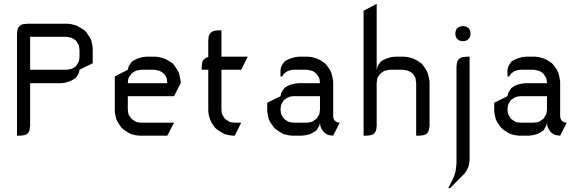

<svg xmlns="http://www.w3.org/2000/svg" viewBox="-20 -708 3032 1002"><path d="M68.8 0V-532.2L70.8 -549.8L73.2 -559.1L77.1 -565.9L85.9 -575.2L94.2 -580.1L103 -582L120.1 -584H335L352.1 -582L377.9 -575.2L395 -565.9L420.9 -549.8L429.2 -541L446.8 -516.1L456.1 -498L461.9 -473.1L463.9 -455.1V-377.9L395 -344.2L391.1 -326.2L386.2 -316.9L377.9 -305.2L374 -300.8L360.8 -292L342.8 -283.2L317.9 -275.9L299.8 -273.9H137.2V-50.8L134.8 -34.2L132.8 -24.9L128.9 -17.1L120.1 -7.8L111.8 -3.9L103 -2L85.9 0ZM137.2 -344.2H327.1L342.8 -346.2L352.1 -348.1L360.8 -352.1L374 -359.9L377.9 -365.2L386.2 -377.9L391.1 -387.2L393.1 -395L395 -412.1V-445.8L393.1 -463.9L391.1 -473.1L386.2 -480L377.9 -494.1L374 -498L360.8 -506.8L352.1 -511.2L342.8 -513.2L327.1 -516.1H137.2Z M579.1 -128.9V-309.1L647 -344.2L650.9 -359.9L655.8 -369.1L665 -381.8L668.9 -387.2L682.1 -395L698.7 -402.8L725.1 -410.2L742.2 -412.1H793.9L810.1 -410.2L836.9 -402.8L853 -395L879.9 -377.9L888.2 -369.1L904.8 -344.2L914.1 -326.2L919.9 -300.8L922.9 -283.2V-273.9L888.2 -206.1H647V-137.2L648.9 -120.1L650.9 -110.8L655.8 -103L665 -89.8L668.9 -85.9L682.1 -77.1L689.9 -71.8L698.7 -69.8L715.8 -67.9H888.2L853 0H708L689.9 -2L665 -7.8L647 -17.1L622.1 -34.2L612.8 -43L596.2 -67.9L586.9 -85.9L581.1 -110.8ZM647 -273.9H853L851.1 -292L850.1 -300.8L845.2 -309.1L836.9 -321.8L832 -326.2L818.8 -335L810.1 -338.9L801.8 -340.8L785.2 -344.2H715.8L698.7 -340.8L689.9 -338.9L682.1 -335L668.9 -326.2L665 -321.8L655.8 -309.1L650.9 -300.8L648.9 -292Z M1032.7 -344.2V-359.9L1034.7 -377.9L1036.6 -387.2L1041 -395L1049.8 -402.8L1058.1 -408.2L1066.9 -410.2V-498L1068.8 -516.1L1070.8 -522.9L1075.7 -532.2L1084 -541L1092.8 -544.9L1101.1 -547.9L1118.7 -549.8H1135.7V-412.1H1272.9L1238.8 -344.2H1135.7V-137.2L1136.7 -120.1L1139.6 -110.8L1144 -103L1152.8 -89.8L1156.7 -85.9L1169.9 -77.1L1178.7 -71.8L1187 -69.8L1205.1 -67.9H1238.8L1205.1 0H1195.8L1178.7 -2L1152.8 -7.8L1135.7 -17.1L1109.9 -34.2L1101.1 -43L1084 -67.9L1075.7 -85.9L1068.8 -110.8L1066.9 -128.9V-344.2Z M1374.5 -128.9V-171.9L1443.8 -206.1L1447.8 -223.1L1452.6 -231L1460.9 -244.1L1464.8 -249L1477.5 -257.8L1495.6 -266.1L1521 -272L1538.6 -273.9H1649.9L1647.9 -292L1646 -300.8L1640.6 -309.1L1632.8 -321.8L1627.9 -326.2L1615.7 -335L1606.9 -338.9L1597.7 -340.8L1581.5 -344.2H1511.7L1495.6 -341.8L1486.8 -338.9L1477.5 -335L1464.8 -326.2L1460.9 -321.8L1452.6 -309.1H1443.8V-344.2L1447.8 -359.9L1452.6 -369.1L1460.9 -381.8L1464.8 -387.2L1477.5 -395L1495.6 -402.8L1521 -410.2L1538.6 -412.1H1589.8L1606.9 -410.2L1632.8 -402.8L1649.9 -395L1675.8 -377.9L1683.6 -369.1L1701.7 -344.2L1710 -326.2L1715.8 -300.8L1718.8 -283.2V-103L1719.7 -94.2L1720.7 -89.8L1724.6 -81.1L1731 -75.2L1739.7 -69.8L1743.7 -68.8L1752.9 -67.9L1718.8 0L1701.7 -2L1692.9 -3.9L1684.6 -7.8L1671.9 -17.1L1668 -21L1658.7 -34.2L1654.8 -43L1651.9 -50.8L1649.9 -67.9L1646 -50.8L1640.6 -43L1632.8 -28.8L1627.9 -24.9L1615.7 -17.1L1597.7 -7.8L1572.8 -2L1554.7 0H1503.9L1486.8 -2L1460.9 -7.8L1443.8 -17.1L1418 -34.2L1409.7 -43L1391.6 -67.9L1382.8 -85.9L1377 -110.8ZM1443.8 -137.2 1445.8 -120.1 1447.8 -110.8 1452.6 -103 1460.9 -89.8 1464.8 -85.9 1477.5 -77.1 1486.8 -71.8 1495.6 -69.8 1511.7 -67.9H1581.5L1597.7 -69.8L1606.9 -71.8L1615.7 -77.1L1627.9 -85.9L1632.8 -89.8L1640.6 -103L1646 -110.8L1647.9 -120.1L1649.9 -137.2V-206.1H1511.7L1495.6 -204.1L1486.8 -201.2L1477.5 -196.8L1464.8 -188L1460.9 -185.1L1452.6 -171.9L1447.8 -163.1L1445.8 -153.8Z M1877.4 0V-651.9L1945.8 -688V-344.2L1949.7 -359.9L1954.6 -369.1L1963.4 -381.8L1967.8 -387.2L1980.5 -395L1997.6 -402.8L2023.4 -410.2L2040.5 -412.1H2092.8L2108.4 -410.2L2135.7 -402.8L2151.9 -395L2178.7 -377.9L2186.5 -369.1L2203.6 -344.2L2212.4 -326.2L2218.8 -300.8L2221.7 -283.2V-50.8L2218.8 -34.2L2216.8 -24.9L2212.4 -17.1L2203.6 -7.8L2194.8 -3.9L2186.5 -2L2169.4 0H2151.9V-273.9L2149.4 -292L2148.4 -300.8L2143.6 -309.1L2135.7 -321.8L2130.9 -326.2L2117.7 -335L2108.4 -338.9L2100.6 -340.8L2083.5 -344.2H2014.6L1997.6 -340.8L1988.8 -338.9L1980.5 -335L1967.8 -326.2L1963.4 -321.8L1954.6 -309.1L1949.7 -300.8L1947.8 -292L1945.8 -273.9V-50.8L1943.8 -34.2L1941.4 -24.9L1937.5 -17.1L1928.7 -7.8L1920.4 -3.9L1911.6 -2L1894.5 0Z M2319.3 273.9 2345.2 223.1 2354.5 196.8 2358.4 180.2 2362.3 146V-359.9L2364.3 -377.9L2366.2 -387.2L2370.6 -395L2379.4 -402.8L2387.2 -408.2L2396.5 -410.2L2413.6 -412.1H2430.7V128.9L2428.2 146L2424.3 163.1L2413.6 185.1L2411.6 188L2405.3 196.8L2328.6 273.9ZM2356.4 -527.8V-537.1L2358.4 -545.9L2359.4 -549.8L2364.3 -559.1L2370.6 -564L2378.4 -568.8L2382.3 -569.8L2391.6 -571.8H2400.4L2409.7 -569.8L2413.6 -568.8L2421.4 -564L2427.2 -559.1L2432.6 -549.8L2433.6 -545.9L2435.5 -537.1V-527.8L2433.6 -519L2432.6 -515.1L2427.2 -506.8L2421.4 -501L2413.6 -496.1L2409.7 -495.1L2400.4 -493.2H2391.6L2382.3 -495.1L2378.4 -496.1L2370.6 -501L2364.3 -506.8L2359.4 -515.1L2358.4 -519Z M2559.1 -128.9V-171.9L2628.4 -206.1L2632.3 -223.1L2637.2 -231L2645.5 -244.1L2649.4 -249L2662.1 -257.8L2680.2 -266.1L2705.6 -272L2723.1 -273.9H2834.5L2832.5 -292L2830.6 -300.8L2825.2 -309.1L2817.4 -321.8L2812.5 -326.2L2800.3 -335L2791.5 -338.9L2782.2 -340.8L2766.1 -344.2H2696.3L2680.2 -341.8L2671.4 -338.9L2662.1 -335L2649.4 -326.2L2645.5 -321.8L2637.2 -309.1H2628.4V-344.2L2632.3 -359.9L2637.2 -369.1L2645.5 -381.8L2649.4 -387.2L2662.1 -395L2680.2 -402.8L2705.6 -410.2L2723.1 -412.1H2774.4L2791.5 -410.2L2817.4 -402.8L2834.5 -395L2860.4 -377.9L2868.2 -369.1L2886.2 -344.2L2894.5 -326.2L2900.4 -300.8L2903.3 -283.2V-103L2904.3 -94.2L2905.3 -89.8L2909.2 -81.1L2915.5 -75.2L2924.3 -69.8L2928.2 -68.8L2937.5 -67.9L2903.3 0L2886.2 -2L2877.4 -3.9L2869.1 -7.8L2856.4 -17.1L2852.5 -21L2843.3 -34.2L2839.4 -43L2836.4 -50.8L2834.5 -67.9L2830.6 -50.8L2825.2 -43L2817.4 -28.8L2812.5 -24.9L2800.3 -17.1L2782.2 -7.8L2757.3 -2L2739.3 0H2688.5L2671.4 -2L2645.5 -7.8L2628.4 -17.1L2602.5 -34.2L2594.2 -43L2576.2 -67.9L2567.4 -85.9L2561.5 -110.8ZM2628.4 -137.2 2630.4 -120.1 2632.3 -110.8 2637.2 -103 2645.5 -89.8 2649.4 -85.9 2662.1 -77.1 2671.4 -71.8 2680.2 -69.8 2696.3 -67.9H2766.1L2782.2 -69.8L2791.5 -71.8L2800.3 -77.1L2812.5 -85.9L2817.4 -89.8L2825.2 -103L2830.6 -110.8L2832.5 -120.1L2834.5 -137.2V-206.1H2696.3L2680.2 -204.1L2671.4 -201.2L2662.1 -196.8L2649.4 -188L2645.5 -185.1L2637.2 -171.9L2632.3 -163.1L2630.4 -153.8Z"/></svg>

Font: Petahja
Style: Regular
Weight: 400
Designer: T. Christopher White
Version: Version 1.1